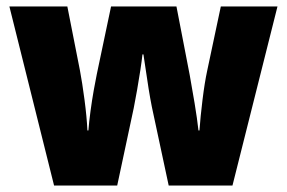

<svg xmlns="http://www.w3.org/2000/svg" viewBox="-20 -573 886 593"><path d="M449 -243Q444 -268 439 -299Q434 -330 430 -358.5Q426 -387 423 -405H420Q418 -386 413.5 -356.5Q409 -327 403.5 -295.5Q398 -264 393 -239L342 0H147L9 -553H188L227 -355Q234 -318 241 -265Q248 -212 250 -170H253Q255 -196 259.5 -229.5Q264 -263 269.5 -294Q275 -325 279 -344L323 -553H525L566 -341Q573 -303 581 -254.5Q589 -206 593 -170H596Q599 -212 605.5 -265Q612 -318 620 -355L662 -553H837L698 0H501Z"/></svg>

Font: Noto Sans Khmer UI SemiCondensed Black
Style: Regular
Weight: 900
Width: 4
Designer: Danh Hong and the Monotype Design Team
Foundry: Monotype Imaging Inc.
Version: Version 2.002; ttfautohint (v1.8.4.7-5d5b)